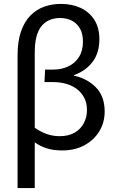

<svg xmlns="http://www.w3.org/2000/svg" viewBox="-20 -760 594 984"><path d="M70 204V-475.3Q70 -547.7 87.5 -598.3Q105 -649 135.6 -680.2Q166.3 -711.4 206.3 -725.7Q246.3 -740 291.9 -740Q348.6 -740 393.1 -719.5Q437.6 -698.9 463.4 -658.6Q489.3 -618.3 489.3 -558.5Q489.3 -489.3 454.6 -443.1Q420 -396.8 358.1 -374.4V-372.4Q425.8 -358.3 471.1 -312.7Q516.4 -267.1 516.4 -188.6Q516.4 -132.3 489.1 -87.3Q461.7 -42.2 412.7 -15.6Q363.7 11 299.4 11Q252.2 11 218.3 -0.2Q184.5 -11.3 158.1 -30.8Q131.6 -50.2 105.6 -73.4L120.8 -132.4Q140.9 -116.6 165.6 -100.2Q190.3 -83.8 220.4 -72.9Q250.5 -62.1 286 -62.1Q331.7 -62.1 362.9 -80.3Q394 -98.6 409.8 -129.2Q425.7 -159.7 425.7 -195.2Q425.7 -232.9 411.1 -260.1Q396.6 -287.3 372.2 -305Q347.9 -322.6 317 -331Q286.2 -339.3 253.6 -339.3H207.9L211.1 -403.4H253.1Q295.3 -403.4 329.8 -419.6Q364.3 -435.7 384.7 -467.8Q405.1 -499.9 405.1 -546.4Q405.1 -587.9 389.4 -614.6Q373.6 -641.3 347.5 -654.5Q321.4 -667.7 288.8 -667.7Q226.3 -667.7 192.2 -625.6Q158.1 -583.4 158.1 -491.2V204Z"/></svg>

Font: Murecho Thin
Style: Regular
Weight: 100
Designer: Neil Summerour
Foundry: Positype
Version: Version 1.010